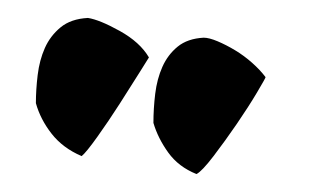

<svg xmlns="http://www.w3.org/2000/svg" viewBox="-20 -720 345 214"><path d="M20 -605Q20 -620 22 -636.5Q24 -653 30 -666.5Q36 -680 47.5 -689.5Q59 -699 78 -700Q91 -698 113.5 -685.5Q136 -673 146 -656Q146 -656 136 -640Q126 -624 113.5 -604.5Q101 -585 88.5 -567.5Q76 -550 71 -546Q50 -555 37.5 -571Q25 -587 20 -605ZM151 -583Q151 -599 153 -615.5Q155 -632 161 -645.5Q167 -659 178 -668Q189 -677 207 -678Q213 -678 222.5 -674Q232 -670 242 -664Q252 -658 261 -650Q270 -642 276 -634Q276 -633 266.5 -617Q257 -601 244 -582Q231 -563 218 -546Q205 -529 199 -526Q179 -534 167.5 -550Q156 -566 151 -583Z"/></svg>

Font: Kaushan Script
Style: Regular
Weight: 400
Designer: Pablo Impallari
Foundry: Pablo Impallari
Version: Version 1.002